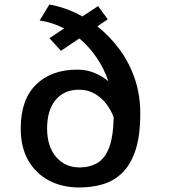

<svg xmlns="http://www.w3.org/2000/svg" viewBox="-20 -821 750 852"><path d="M189 -251Q189 -171 229 -124.5Q269 -78 334 -78Q376.5 -78 410 -96.5Q443.5 -115 463 -163Q482.5 -211 484.5 -300Q474.5 -329 453.8 -357.2Q433 -385.5 402 -404.2Q371 -423 331 -423Q265 -423 227 -377.8Q189 -332.5 189 -251ZM199 -801Q274 -788 345.5 -748L415.5 -794L458 -735.5L412 -704Q466 -661.5 509.2 -603.5Q552.5 -545.5 577.5 -473.5Q602.5 -401.5 602.5 -317.5Q602.5 -218 581 -153.8Q559.5 -89.5 522 -53.5Q484.5 -17.5 435.8 -3.2Q387 11 332.5 11Q257 11 198.2 -19.5Q139.5 -50 105.8 -108.5Q72 -167 72 -251Q72 -378.5 139.5 -445.2Q207 -512 323 -512Q364 -512 398.5 -497.8Q433 -483.5 461 -460.5Q441.5 -517.5 408.2 -566Q375 -614.5 332 -650.5L250.5 -595.5L199.5 -651.5L264.5 -695Q212.5 -722 156 -730Z"/></svg>

Font: League Mono Medium
Style: Regular
Weight: 500
Width: 6
Designer: Tyler Finck
Foundry: The League of Moveable Type / Tyler Finck
Version: Version 2.300;RELEASE